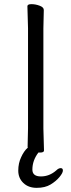

<svg xmlns="http://www.w3.org/2000/svg" viewBox="-20 -725 344 925"><path d="M251 96Q262 85 272.5 85Q283 85 283 96.5Q283 108 266.5 128Q250 148 223.5 164Q197 180 157 180Q117 180 92.5 156.5Q68 133 68 97Q68 61 82 32Q95 3 114 -14Q113 -16 113 -18L115 -107V-589L112 -695Q112 -705 131.5 -705Q151 -705 171 -697.5Q191 -690 191 -677L189 -588V-106L192 0Q192 10 173 10H165Q136 48 136 92Q136 125 177 125Q218 125 251 96Z"/></svg>

Font: LXGW WenKai TC
Style: Regular
Weight: 400
Designer: LXGW / Fontworks Inc.
Foundry: LXGW / Fontworks Inc.
Version: Version 1.330